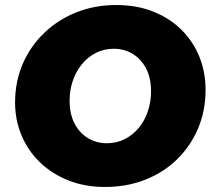

<svg xmlns="http://www.w3.org/2000/svg" viewBox="-20 -732 850 764"><path d="M398 12Q318 12 252.5 -14Q187 -40 139.5 -85.5Q92 -131 66 -192.5Q40 -254 40 -324Q40 -408 71 -479Q102 -550 157.5 -602.5Q213 -655 285.5 -683.5Q358 -712 442 -712Q524 -712 589.5 -686Q655 -660 701.5 -614Q748 -568 773 -507Q798 -446 798 -375Q798 -291 768 -220.5Q738 -150 684 -97.5Q630 -45 557 -16.5Q484 12 398 12ZM405 -162Q444 -162 476.5 -178.5Q509 -195 532.5 -223.5Q556 -252 568.5 -289.5Q581 -327 581 -368Q581 -423 560.5 -461Q540 -499 506.5 -518.5Q473 -538 433 -538Q394 -538 361.5 -521.5Q329 -505 305.5 -476Q282 -447 269.5 -410Q257 -373 257 -332Q257 -277 277.5 -239Q298 -201 331.5 -181.5Q365 -162 405 -162Z"/></svg>

Font: MuseoModerno Thin Black
Style: Italic
Weight: 900
Italic angle: -9°
Version: Version 1.003